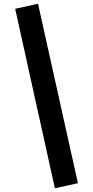

<svg xmlns="http://www.w3.org/2000/svg" viewBox="-20 -888 497 1025"><path d="M183 -868 61 -841 273 117 396 90Z"/></svg>

Font: Glow Sans SC Compressed
Style: Bold
Weight: 700
Width: 2
Designer: Ryoko NISHIZUKA (kana, bopomofo & ideographs); Paul D. Hunt (Latin, Greek & Cyrillic); Sandoll Communications, Soo-young
Version: Version 0.93